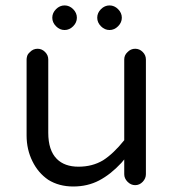

<svg xmlns="http://www.w3.org/2000/svg" viewBox="-20 -676 635 701"><path d="M184.6 -580.1Q198.2 -566.4 215.8 -566.4Q233.4 -566.4 247.1 -580.1Q260.7 -593.8 260.7 -611.3Q260.7 -628.9 247.1 -642.6Q233.4 -656.2 215.8 -656.2Q198.2 -656.2 184.6 -642.6Q170.9 -628.9 170.9 -611.3Q170.9 -593.8 184.6 -580.1ZM348.6 -580.1Q362.3 -566.4 379.9 -566.4Q397.5 -566.4 411.1 -580.1Q424.8 -593.8 424.8 -611.3Q424.8 -628.9 411.1 -642.6Q397.5 -656.2 379.9 -656.2Q362.3 -656.2 348.6 -642.6Q335 -628.9 335 -611.3Q335 -593.8 348.6 -580.1ZM422.9 -81.1 433.6 -93.8V-40Q433.6 -24.4 445.8 -12.2Q458 0 473.6 0Q489.3 0 501 -12.2Q512.7 -24.4 512.7 -40V-459Q512.7 -474.6 501 -486.3Q489.3 -498 473.6 -498Q457 -498 445.3 -485.4Q433.6 -474.6 433.6 -459V-164.1Q394.5 -115.2 356.4 -90.8Q317.4 -67.4 266.6 -67.4Q215.8 -67.4 187.5 -95.7Q156.2 -127 156.2 -191.4V-459Q156.2 -474.6 144.5 -486.3Q132.8 -498 117.2 -498Q100.6 -498 88.9 -485.4Q81.1 -478.5 79.1 -471.2Q77.1 -463.9 77.1 -459V-181.6Q77.1 -129.9 98.6 -86.9Q119.1 -44.9 156.2 -19.5Q195.3 4.9 247.6 4.9Q299.8 4.9 341.8 -17.1Q383.8 -39.1 422.9 -81.1Z"/></svg>

Font: FakePearl
Style: Light
Weight: 350
Version: Version 1.2